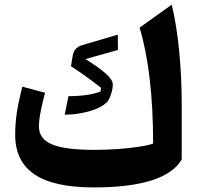

<svg xmlns="http://www.w3.org/2000/svg" viewBox="-20 -797 851 826"><path d="M761.7 -110.8Q690.9 9.3 382.8 9.3Q211.9 9.3 128.7 -46.6Q45.4 -102.5 45.4 -216.3Q45.4 -265.6 52.2 -311Q59.1 -356.4 75.7 -424.3L173.8 -397.9Q163.6 -359.4 155.5 -320.3Q147.5 -281.2 147.5 -252.4Q147.5 -199.2 203.9 -175.8Q260.3 -152.3 385.3 -152.3Q436.5 -152.3 486.1 -155.8Q535.6 -159.2 575.9 -165.3Q616.2 -171.4 638.7 -179.2Q638.7 -332.5 624 -457.3Q609.4 -582 580.6 -678.2L718.8 -776.9Q739.7 -690.9 750.7 -578.9Q761.7 -466.8 761.7 -350.6ZM486.8 -647.9 487.3 -582 347.7 -543Q402.8 -508.8 434.1 -481.4Q465.3 -454.1 465.3 -433.6Q465.3 -413.6 456.5 -388.7Q447.8 -363.8 438.5 -356Q421.4 -339.4 391.4 -327.6Q361.3 -315.9 326.4 -309.8Q291.5 -303.7 258.3 -303.7L274.4 -383.3Q360.8 -383.3 412.6 -403.3L414.6 -419.4Q391.1 -438 355 -464.4Q318.8 -490.7 285.6 -511.7L289.6 -538.6Q293.9 -571.8 303.5 -583.7Q313 -595.7 331.1 -602.1Z"/></svg>

Font: Pinar-DS3-FD Bold
Style: Regular
Weight: 700
Designer: Amin Abedi
Version: Version 3.000